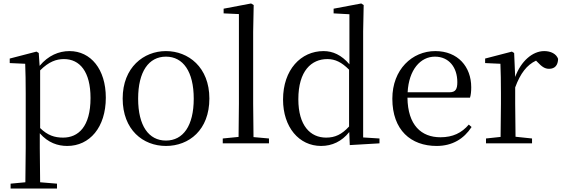

<svg xmlns="http://www.w3.org/2000/svg" viewBox="-20 -825 3238 1105"><path d="M367 15C496 15 589 -92 589 -263C589 -427 502 -531 380 -531C319 -531 258 -506 208 -446L203 -520L190 -528L36 -488V-462L125 -458C127 -408 128 -355 128 -287V27L126 224L41 232V260H308V232L211 224L209 27V-58C257 -3 313 15 367 15ZM211 -420C261 -470 304 -485 348 -485C439 -485 501 -413 501 -261C501 -95 430 -33 343 -33C294 -33 254 -46 211 -88Z M935 15C1068 15 1185 -77 1185 -258C1185 -438 1064 -531 935 -531C807 -531 686 -437 686 -258C686 -78 803 15 935 15ZM935 -16C836 -16 775 -101 775 -257C775 -413 836 -499 935 -499C1034 -499 1095 -413 1095 -257C1095 -101 1034 -16 935 -16Z M1352 0H1528V-28L1439 -36L1437 -229V-641L1440 -796L1425 -805L1267 -775V-748L1355 -744V-229L1353 -37L1262 -28V0Z M1993 10 2164 0V-28L2070 -34V-644L2073 -796L2059 -805L1900 -775V-748L1991 -743V-455C1945 -509 1895 -531 1842 -531C1712 -531 1609 -424 1609 -252C1609 -93 1701 15 1828 15C1891 15 1947 -11 1990 -65ZM1989 -97C1947 -51 1908 -33 1857 -33C1766 -33 1697 -102 1697 -254C1697 -418 1773 -485 1864 -485C1909 -485 1946 -467 1989 -424Z M2493 15C2583 15 2650 -26 2694 -94L2678 -108C2637 -60 2586 -35 2515 -35C2405 -35 2327 -104 2325 -263H2685C2690 -279 2692 -299 2692 -323C2692 -441 2615 -531 2485 -531C2352 -531 2238 -425 2238 -257C2238 -76 2345 15 2493 15ZM2326 -294C2333 -424 2400 -499 2483 -499C2564 -499 2612 -437 2612 -352C2612 -312 2602 -294 2567 -294Z M2860 0H3042V-28L2947 -38L2945 -229V-322C2975 -403 3012 -451 3065 -476L3074 -467C3097 -443 3114 -429 3140 -429C3175 -429 3191 -451 3192 -486C3182 -515 3150 -531 3112 -531C3045 -531 2978 -473 2945 -382L2939 -520L2926 -528L2772 -488V-462L2860 -458C2862 -408 2863 -358 2863 -289V-229L2861 -37L2777 -28V0Z"/></svg>

Font: Harano Aji Mincho KR
Style: Regular
Weight: 400
Foundry: Masamichi Hosoda
Version: HaranoAjiMinchoKR-Regular version 20230610;ttx 4.39.4